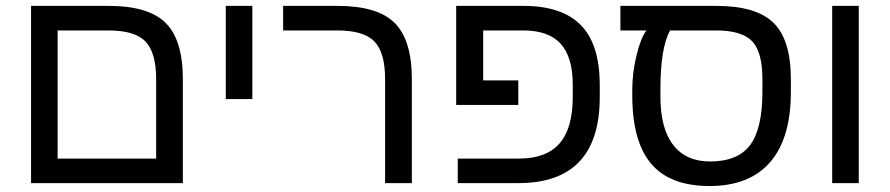

<svg xmlns="http://www.w3.org/2000/svg" viewBox="-20 -619 3008 649"><path d="M598.1 0H85V-599.1H347.2Q481.9 -599.1 540 -541.5Q598.1 -483.9 598.1 -351.1ZM174.8 -516.1V-83H507.8V-352.1Q507.8 -440.9 471.9 -478.5Q436 -516.1 346.2 -516.1Z M743.2 -599.1H833V-284.2H743.2Z M1372.1 0H1281.7V-352.1Q1281.7 -440.9 1245.8 -478.5Q1210 -516.1 1120.1 -516.1H937V-599.1H1121.1Q1255.9 -599.1 1314 -541.5Q1372.1 -483.9 1372.1 -351.1Z M1916 -333Q1916 -425.3 1875.5 -470.7Q1835 -516.1 1748 -516.1H1613.3V-347.2H1731.9V-264.2H1522V-599.1H1749Q1879.9 -599.1 1943.6 -533.9Q2007.3 -468.8 2007.3 -331.1V-291Q2007.3 0 1731.9 0H1527.3V-83H1734.4Q1827.1 -83 1871.6 -134.5Q1916 -186 1916 -290Z M2117.2 -314Q2117.2 -373 2131.6 -432.1Q2146 -491.2 2165 -516.1H2077.1V-599.1H2401.4Q2536.1 -599.1 2594.7 -541.7Q2653.3 -484.4 2653.3 -351.1V-308.1Q2653.3 -151.9 2583.3 -71Q2513.2 9.8 2378.4 9.8Q2244.6 9.8 2180.9 -65.7Q2117.2 -141.1 2117.2 -296.9ZM2245.1 -516.1Q2212.4 -458 2212.4 -317.9V-292Q2212.4 -184.6 2255.6 -128.9Q2298.8 -73.2 2380.4 -73.2Q2473.6 -73.2 2515.4 -128.4Q2557.1 -183.6 2557.1 -309.1V-352.1Q2557.1 -442.9 2522.5 -479.5Q2487.8 -516.1 2400.4 -516.1Z M2793 -599.1H2882.8V0H2793Z"/></svg>

Font: Liberation Sans
Style: Regular
Weight: 400
Designer: Steve Matteson
Foundry: Ascender Corporation
Version: Version 2.00.1